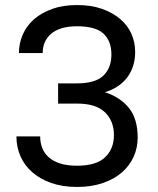

<svg xmlns="http://www.w3.org/2000/svg" viewBox="-20 -730 625 760"><path d="M285 10Q228 10 183.5 -5.5Q139 -21 108 -48Q77 -75 61 -111.5Q45 -148 45 -190H139Q139 -165 147.5 -143.5Q156 -122 174 -106.5Q192 -91 219.5 -82.5Q247 -74 285 -74Q361 -74 396 -107.5Q431 -141 431 -195Q431 -251 395.5 -285.5Q360 -320 285 -320H210V-400H285Q357 -400 389 -430.5Q421 -461 421 -515Q421 -567 390 -596.5Q359 -626 285 -626Q249 -626 223.5 -618Q198 -610 181.5 -595.5Q165 -581 157 -562Q149 -543 149 -520H55Q55 -559 70.5 -594Q86 -629 115.5 -654.5Q145 -680 187.5 -695Q230 -710 285 -710Q341 -710 383.5 -695Q426 -680 455.5 -655Q485 -630 500 -596.5Q515 -563 515 -525Q515 -465 483.5 -423.5Q452 -382 395 -365Q455 -346 490 -303Q525 -260 525 -185Q525 -145 509 -109.5Q493 -74 462.5 -47.5Q432 -21 387 -5.5Q342 10 285 10Z"/></svg>

Font: Golos Text VF
Style: Regular
Weight: 400
Designer: A.Korolkova, Vitaly Kuzmin
Foundry: ParaType Ltd
Version: Version 2.003